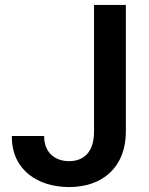

<svg xmlns="http://www.w3.org/2000/svg" viewBox="-20 -748 602 778"><path d="M260 10C396 10 490 -71 490 -215V-728H361V-215C361 -130 318 -95 260 -95C201 -95 159 -132 159 -194V-197H28V-194C28 -58 135 10 260 10Z"/></svg>

Font: Wafeq Semi Bold
Style: Regular
Weight: 600
Designer: Rasmus Andersson & Azza Alameddine
Foundry: Google & TypeTogether
Version: Version 3.000;January 28, 2025;FontCreator 15.0.0.3014 64-bi